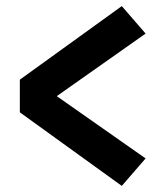

<svg xmlns="http://www.w3.org/2000/svg" viewBox="-20 -637 542 629"><path d="M379 -617 45 -376V-269L379 -28L457 -118L166 -322L457 -527Z"/></svg>

Font: Karla
Style: Bold Stencil
Weight: 400
Designer: Jonathan Pinhorn
Version: Version 1.000